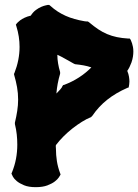

<svg xmlns="http://www.w3.org/2000/svg" viewBox="-20 -753 566 786"><path d="M507.8 -400.9 506.8 -395 501 -393.1Q454.1 -372.6 418.9 -344.7Q383.8 -316.9 357.9 -278.8L353 -273.9Q335 -266.6 315.4 -254.4Q295.9 -242.2 276.6 -227.1Q257.3 -211.9 240 -194.6Q222.7 -177.2 209 -159.2Q208 -155.3 208.5 -151.6Q209 -147.9 209 -144Q209 -118.2 212.9 -93.5Q216.8 -68.8 226.1 -43.9L228 -39.1L226.1 -35.2Q225.6 -34.2 220.7 -26.6Q215.8 -19 204.6 -10.3Q193.4 -1.5 174.1 5.9Q154.8 13.2 126 13.2Q97.2 13.2 78.4 5.4Q59.6 -2.4 48.6 -11.7Q37.6 -21 33.2 -29.1Q28.8 -37.1 28.8 -38.1L26.9 -43L28.8 -46.9Q40 -74.2 45.4 -102.5Q50.8 -130.9 50.8 -161.1Q50.8 -181.6 48.6 -202.4Q46.4 -223.1 41 -245.1V-251Q46.9 -275.4 50.5 -298.8Q54.2 -322.3 54.2 -345.2Q54.2 -371.6 49.8 -396.2Q45.4 -420.9 38.1 -445.8L37.1 -450.2L39.1 -454.1Q60.1 -507.8 60.1 -561Q60.1 -582 56.9 -603Q53.7 -624 46.9 -646L44.9 -651.9L48.8 -657.2Q49.3 -657.7 52.7 -661.4Q56.2 -665 63 -670.2Q69.8 -675.3 80.6 -680.4Q91.3 -685.5 106 -689Q115.2 -703.6 127 -712.2Q138.7 -720.7 149.2 -725.1Q159.7 -729.5 167.2 -731Q174.8 -732.4 175.8 -732.9H181.2L185.1 -730Q200.7 -715.8 216.3 -705.8Q231.9 -695.8 248.8 -688.2Q265.6 -680.7 284.7 -675.3Q303.7 -669.9 326.2 -666Q328.6 -666 331.1 -665.5Q333.5 -665 335.9 -665H339.8L344.2 -662.1Q363.8 -645.5 381.6 -633.5Q399.4 -621.6 418.5 -613.5Q437.5 -605.5 458.5 -601.1Q479.5 -596.7 504.9 -595.2H511.2L515.1 -589.8Q515.1 -588.9 516.8 -585.4Q518.6 -582 520.5 -575.9Q522.5 -569.8 524.2 -561.3Q525.9 -552.7 525.9 -542Q525.9 -532.2 524.2 -521Q522.5 -509.8 518.1 -497.1Q510.7 -476.6 501 -462.9Q506.3 -450.2 508.1 -438.7Q509.8 -427.2 509.8 -418.9Q509.8 -411.6 508.8 -406.7Q507.8 -401.9 507.8 -400.9ZM287.1 -490.2 280.8 -493.2Q262.2 -503.4 246.1 -512.7Q230 -522 214.8 -528.8Q214.8 -510.7 217.8 -493.4Q220.7 -476.1 226.1 -458V-451.2Q213.9 -409.7 210.9 -370.1Q219.2 -378.4 226.8 -387Q234.4 -395.5 235.8 -400.9L238.8 -404.8L243.2 -405.8Q307.6 -430.2 354 -477.1Q338.4 -482.4 322 -485.4Q305.7 -488.3 287.1 -490.2Z"/></svg>

Font: Hanalei Fill
Style: Regular
Weight: 400
Version: Version 1.000